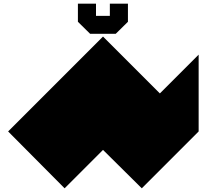

<svg xmlns="http://www.w3.org/2000/svg" viewBox="-20 -1020 1138 1040"><path d="M538 -822 846 -514 1056 -724V-308L748 0L538 -208L330 0L24 -308L538 -822ZM607 -837H468L402 -902V-1000H500V-934H575V-1000H673V-902L607 -837Z"/></svg>

Font: El Pececito
Style: Regular
Weight: 400
Designer: deFharo
Foundry: deFharo
Version: El Pececito Version 1.000